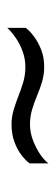

<svg xmlns="http://www.w3.org/2000/svg" viewBox="172 -572 156 541"><g transform="rotate(-90 250.5 -302.0)"><path d="M60 -244V-297Q68 -308 83.5 -320Q99 -332 121 -340Q143 -348 170 -348Q191 -348 211 -342Q231 -336 250 -328.5Q269 -321 289 -315Q309 -309 332 -309Q355 -309 376.5 -317Q398 -325 415 -337Q432 -349 442 -360V-308Q434 -297 418 -285Q402 -273 380.5 -264.5Q359 -256 332 -256Q310 -256 290 -262Q270 -268 251 -276Q232 -284 212 -290Q192 -296 170 -296Q147 -296 125 -287.5Q103 -279 86 -267.5Q69 -256 60 -244Z"/></g></svg>

Font: Archivo Condensed Thin
Style: Regular
Weight: 250
Width: 3
Designer: Hector Gatti
Foundry: Omnibus-Type
Version: Version 2.001